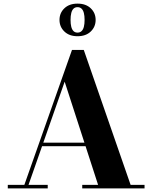

<svg xmlns="http://www.w3.org/2000/svg" viewBox="-20 -1040 840 1060"><path d="M204 -233V-252.5H511.5V-233ZM442.5 -764.5 701 -19.5H778V0H434V-19.5H521.5L337 -589L137.5 -19.5H243.5V0H23V-19.5H114.5L377.5 -764.5ZM408 -840Q362.5 -840 335.5 -866Q308.5 -892 308.5 -930Q308.5 -968.5 335.5 -994.2Q362.5 -1020 408 -1020Q454 -1020 481 -994.2Q508 -968.5 508 -930Q508 -892 481 -866Q454 -840 408 -840ZM408 -860Q421.5 -860 430.2 -868.2Q439 -876.5 443 -892Q447 -907.5 447 -930Q447 -952.5 443 -968.2Q439 -984 430.2 -992.2Q421.5 -1000.5 408 -1000.5Q394.5 -1000.5 386 -992.2Q377.5 -984 373.5 -968.2Q369.5 -952.5 369.5 -930Q369.5 -907.5 373.5 -892Q377.5 -876.5 386 -868.2Q394.5 -860 408 -860Z"/></svg>

Font: Bodoni Moda 11pt
Style: Bold
Weight: 700
Designer: Owen Earl
Foundry: indestructible type
Version: Version 2.004